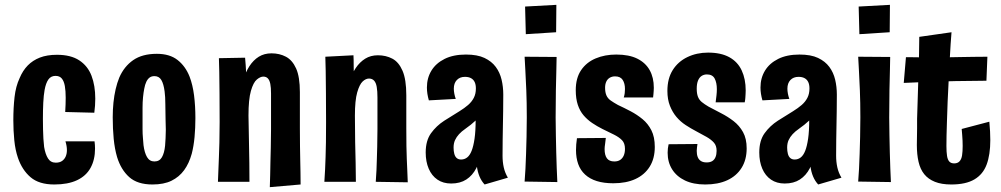

<svg xmlns="http://www.w3.org/2000/svg" viewBox="-20 -751 4129 792"><path d="M204 10Q141 10 106 -20Q71 -50 54 -100Q43 -132 39 -172Q35 -212 35 -255Q35 -306 40 -350.5Q45 -395 61 -429Q74 -460 94.5 -481Q115 -502 144.5 -513.5Q174 -525 215 -525Q272 -525 307 -502Q342 -479 357.5 -438.5Q373 -398 373 -344Q373 -330 372 -315.5Q371 -301 369 -286L249 -289Q250 -305 250.5 -320Q251 -335 251 -348Q251 -376 247.5 -396Q244 -416 235 -427Q226 -438 209 -438Q190 -438 179.5 -423Q169 -408 164 -380Q160 -358 158.5 -327.5Q157 -297 157 -261Q157 -238 157.5 -217.5Q158 -197 159 -179Q160 -161 162 -145Q167 -115 178 -97.5Q189 -80 210 -80Q226 -80 236 -87Q246 -94 251 -105.5Q256 -117 256 -132Q256 -140 254.5 -149Q253 -158 250 -168H370Q371 -160 371.5 -152.5Q372 -145 372 -138Q372 -92 353.5 -58.5Q335 -25 297.5 -7.5Q260 10 204 10Z M609 10Q547 10 513 -20.5Q479 -51 463 -103Q453 -137 449 -178.5Q445 -220 445 -267Q445 -299 448 -328Q451 -357 457 -383Q463 -409 472 -431Q492 -477 529.5 -503Q567 -529 627 -529Q680 -529 712.5 -503.5Q745 -478 762 -435Q775 -401 780.5 -357.5Q786 -314 786 -264Q786 -223 782.5 -185.5Q779 -148 771 -117Q760 -77 739.5 -49Q719 -21 687.5 -5.5Q656 10 609 10ZM617 -85Q638 -85 648 -102.5Q658 -120 661 -150Q662 -165 663 -181Q664 -197 664 -216Q664 -235 663 -256Q662 -292 662 -322Q662 -352 659 -374Q655 -405 645.5 -421Q636 -437 617 -437Q605 -437 597 -431Q589 -425 583.5 -413.5Q578 -402 575 -385Q572 -370 570 -350Q568 -330 568 -306.5Q568 -283 568 -257Q568 -237 568 -218Q568 -199 569.5 -183Q571 -167 572 -152Q576 -121 586.5 -103Q597 -85 617 -85Z M1220 10 1093 21Q1094 -5 1094.5 -30Q1095 -55 1095.5 -82Q1096 -109 1097 -142Q1098 -175 1098 -218Q1098 -236 1098 -259Q1098 -282 1098 -309Q1098 -336 1098 -365Q1098 -390 1095 -405Q1092 -420 1085 -427.5Q1078 -435 1066 -435Q1054 -435 1039.5 -423Q1025 -411 1015 -376Q1005 -341 1005 -274L963 -225Q963 -282 968 -329.5Q973 -377 982.5 -414.5Q992 -452 1008.5 -477.5Q1025 -503 1047.5 -517Q1070 -531 1100 -531Q1133 -531 1159.5 -517Q1186 -503 1201.5 -468.5Q1217 -434 1217 -371Q1217 -346 1217 -325Q1217 -304 1217 -286.5Q1217 -269 1217 -253Q1217 -237 1217 -222Q1217 -179 1217.5 -147.5Q1218 -116 1218.5 -90.5Q1219 -65 1219.5 -41Q1220 -17 1220 10ZM879 -1Q880 -28 881 -52Q882 -76 883 -102.5Q884 -129 885 -163.5Q886 -198 886 -247Q886 -314 885.5 -365.5Q885 -417 884.5 -454Q884 -491 883 -511L991 -513Q992 -503 993.5 -482Q995 -461 996.5 -430.5Q998 -400 1000.5 -360.5Q1003 -321 1005 -274Q1006 -213 1007 -165.5Q1008 -118 1008.5 -79Q1009 -40 1009 -1Z M1662 1 1530 -1Q1532 -28 1533 -49.5Q1534 -71 1534.5 -93.5Q1535 -116 1536 -145.5Q1537 -175 1537 -218Q1537 -236 1537 -255Q1537 -274 1537 -296.5Q1537 -319 1537 -349Q1537 -375 1534 -392.5Q1531 -410 1523 -418.5Q1515 -427 1502 -427Q1489 -427 1476 -415Q1463 -403 1453.5 -370Q1444 -337 1444 -274L1402 -256Q1402 -300 1407 -339.5Q1412 -379 1421.5 -412.5Q1431 -446 1447.5 -470.5Q1464 -495 1486.5 -509Q1509 -523 1539 -523Q1572 -523 1598.5 -509Q1625 -495 1640.5 -459Q1656 -423 1656 -358Q1656 -325 1656 -302Q1656 -279 1656 -260.5Q1656 -242 1656 -222Q1656 -179 1656.5 -148.5Q1657 -118 1658 -95Q1659 -72 1660 -49.5Q1661 -27 1662 1ZM1318 -1Q1320 -28 1321 -52Q1322 -76 1323 -102.5Q1324 -129 1324.5 -163.5Q1325 -198 1325 -247Q1325 -314 1324.5 -367Q1324 -420 1323.5 -458.5Q1323 -497 1322 -517L1438 -523Q1439 -509 1439 -474.5Q1439 -440 1440.5 -388.5Q1442 -337 1444 -274Q1444 -213 1445 -165.5Q1446 -118 1447 -79Q1448 -40 1448 -1Z M1979 10Q1966 -4 1958 -23Q1950 -42 1947 -66Q1944 -90 1942.5 -119Q1941 -148 1941.5 -182Q1942 -216 1942 -255Q1942 -271 1942 -287.5Q1942 -304 1942.5 -320.5Q1943 -337 1943 -353.5Q1943 -370 1943 -386Q1943 -402 1938 -412.5Q1933 -423 1923 -428.5Q1913 -434 1898 -434Q1877 -434 1864.5 -421Q1852 -408 1852 -385Q1852 -376 1854 -365Q1856 -354 1860 -343L1749 -337Q1745 -351 1743 -364Q1741 -377 1741 -390Q1741 -429 1759.5 -459.5Q1778 -490 1814 -508Q1850 -526 1902 -526Q1949 -526 1978.5 -512Q2008 -498 2025 -475Q2042 -452 2049 -422.5Q2056 -393 2056 -361Q2056 -324 2055.5 -293Q2055 -262 2054.5 -234Q2054 -206 2053.5 -176Q2053 -146 2053 -109Q2053 -83 2058 -60.5Q2063 -38 2075 -18ZM1841 6Q1808 6 1784.5 -10Q1761 -26 1748.5 -55Q1736 -84 1736 -122Q1736 -171 1758 -201.5Q1780 -232 1812.5 -253Q1845 -274 1875 -292Q1896 -305 1911 -318Q1926 -331 1934.5 -347.5Q1943 -364 1943 -386L1989 -358Q1985 -320 1972 -295Q1959 -270 1941 -253Q1923 -236 1900 -220Q1884 -209 1873.5 -197.5Q1863 -186 1857 -173Q1851 -160 1851 -142Q1851 -128 1854 -116.5Q1857 -105 1864 -99Q1871 -93 1882 -93Q1896 -93 1907 -101.5Q1918 -110 1925.5 -129Q1933 -148 1937.5 -179Q1942 -210 1942 -255L1987 -322Q1986 -267 1982 -218Q1978 -169 1969 -128Q1960 -87 1944.5 -57Q1929 -27 1903.5 -10.5Q1878 6 1841 6Z M2279 0 2144 -2Q2146 -26 2147.5 -54.5Q2149 -83 2150 -116Q2151 -149 2152 -186.5Q2153 -224 2153 -267Q2153 -329 2151 -378Q2149 -427 2147 -462Q2145 -497 2144 -517L2276 -516Q2276 -500 2275 -464.5Q2274 -429 2273 -378.5Q2272 -328 2272 -266Q2272 -227 2273 -191Q2274 -155 2274.5 -121.5Q2275 -88 2276.5 -57.5Q2278 -27 2279 0ZM2274 -618 2149 -610 2146 -724 2275 -731Z M2510 5Q2471 5 2442 -4Q2413 -13 2393.5 -31Q2374 -49 2365 -74.5Q2356 -100 2356 -132Q2356 -144 2357 -156Q2358 -168 2360 -181L2479 -182Q2478 -169 2476 -157Q2474 -145 2474 -136Q2474 -111 2483.5 -98Q2493 -85 2514 -85Q2529 -85 2538.5 -91.5Q2548 -98 2553 -109.5Q2558 -121 2558 -137Q2558 -160 2546 -172.5Q2534 -185 2513 -195.5Q2492 -206 2465 -219Q2443 -230 2423 -243.5Q2403 -257 2387.5 -275Q2372 -293 2363.5 -318.5Q2355 -344 2355 -379Q2355 -429 2377 -461.5Q2399 -494 2437 -510Q2475 -526 2522 -526Q2575 -526 2609 -509Q2643 -492 2660 -461.5Q2677 -431 2677 -389Q2677 -383 2676.5 -376.5Q2676 -370 2675.5 -363Q2675 -356 2674 -349H2553Q2556 -358 2557 -367Q2558 -376 2558 -384Q2558 -407 2548.5 -421.5Q2539 -436 2517 -436Q2505 -436 2495.5 -430.5Q2486 -425 2481 -414.5Q2476 -404 2476 -389Q2476 -370 2481.5 -357.5Q2487 -345 2499 -336.5Q2511 -328 2529 -318Q2555 -306 2581.5 -292Q2608 -278 2630.5 -259.5Q2653 -241 2667 -213.5Q2681 -186 2681 -145Q2681 -97 2660 -63.5Q2639 -30 2601 -12.5Q2563 5 2510 5Z M2889 10Q2840 10 2805.5 -6.5Q2771 -23 2752.5 -52.5Q2734 -82 2734 -121Q2734 -130 2735 -138.5Q2736 -147 2738 -156L2857 -157Q2856 -149 2855 -142Q2854 -135 2854 -129Q2854 -114 2858 -103.5Q2862 -93 2871 -87Q2880 -81 2895 -81Q2909 -81 2918 -86.5Q2927 -92 2931.5 -103Q2936 -114 2936 -129Q2936 -150 2925 -162.5Q2914 -175 2895 -186Q2876 -197 2851 -210Q2830 -221 2808.5 -235Q2787 -249 2770.5 -268.5Q2754 -288 2743.5 -314.5Q2733 -341 2733 -376Q2733 -427 2755 -462Q2777 -497 2815.5 -515.5Q2854 -534 2901 -534Q2954 -534 2988.5 -515Q3023 -496 3039.5 -460.5Q3056 -425 3056 -378Q3056 -371 3055.5 -363Q3055 -355 3054.5 -347Q3054 -339 3052 -329H2932Q2934 -344 2935.5 -357.5Q2937 -371 2937 -383Q2937 -410 2928 -427Q2919 -444 2896 -444Q2884 -444 2874.5 -438Q2865 -432 2859.5 -419Q2854 -406 2854 -385Q2854 -365 2859 -352Q2864 -339 2875 -330Q2886 -321 2903 -311Q2927 -298 2954.5 -284Q2982 -270 3006 -251.5Q3030 -233 3045 -206Q3060 -179 3060 -139Q3060 -92 3039 -58.5Q3018 -25 2980 -7.5Q2942 10 2889 10Z M3355 10Q3342 -4 3334 -23Q3326 -42 3323 -66Q3320 -90 3318.5 -119Q3317 -148 3317.5 -182Q3318 -216 3318 -255Q3318 -271 3318 -287.5Q3318 -304 3318.5 -320.5Q3319 -337 3319 -353.5Q3319 -370 3319 -386Q3319 -402 3314 -412.5Q3309 -423 3299 -428.5Q3289 -434 3274 -434Q3253 -434 3240.5 -421Q3228 -408 3228 -385Q3228 -376 3230 -365Q3232 -354 3236 -343L3125 -337Q3121 -351 3119 -364Q3117 -377 3117 -390Q3117 -429 3135.5 -459.5Q3154 -490 3190 -508Q3226 -526 3278 -526Q3325 -526 3354.5 -512Q3384 -498 3401 -475Q3418 -452 3425 -422.5Q3432 -393 3432 -361Q3432 -324 3431.5 -293Q3431 -262 3430.5 -234Q3430 -206 3429.5 -176Q3429 -146 3429 -109Q3429 -83 3434 -60.5Q3439 -38 3451 -18ZM3217 6Q3184 6 3160.5 -10Q3137 -26 3124.5 -55Q3112 -84 3112 -122Q3112 -171 3134 -201.5Q3156 -232 3188.5 -253Q3221 -274 3251 -292Q3272 -305 3287 -318Q3302 -331 3310.5 -347.5Q3319 -364 3319 -386L3365 -358Q3361 -320 3348 -295Q3335 -270 3317 -253Q3299 -236 3276 -220Q3260 -209 3249.5 -197.5Q3239 -186 3233 -173Q3227 -160 3227 -142Q3227 -128 3230 -116.5Q3233 -105 3240 -99Q3247 -93 3258 -93Q3272 -93 3283 -101.5Q3294 -110 3301.5 -129Q3309 -148 3313.5 -179Q3318 -210 3318 -255L3363 -322Q3362 -267 3358 -218Q3354 -169 3345 -128Q3336 -87 3320.5 -57Q3305 -27 3279.5 -10.5Q3254 6 3217 6Z M3655 0 3520 -2Q3522 -26 3523.5 -54.5Q3525 -83 3526 -116Q3527 -149 3528 -186.5Q3529 -224 3529 -267Q3529 -329 3527 -378Q3525 -427 3523 -462Q3521 -497 3520 -517L3652 -516Q3652 -500 3651 -464.5Q3650 -429 3649 -378.5Q3648 -328 3648 -266Q3648 -227 3649 -191Q3650 -155 3650.5 -121.5Q3651 -88 3652.5 -57.5Q3654 -27 3655 0ZM3650 -618 3525 -610 3522 -724 3651 -731Z M3904 10Q3864 10 3836.5 -1Q3809 -12 3792.5 -32.5Q3776 -53 3769 -83.5Q3762 -114 3762 -153Q3762 -169 3762.5 -186Q3763 -203 3763 -222Q3763 -241 3763 -261Q3764 -293 3765 -325.5Q3766 -358 3767 -390.5Q3768 -423 3769 -457Q3770 -491 3771 -526.5Q3772 -562 3772 -599L3905 -618Q3901 -569 3898.5 -520Q3896 -471 3893.5 -424Q3891 -377 3889 -332Q3887 -287 3886 -245Q3885 -217 3884.5 -192.5Q3884 -168 3884 -149Q3884 -124 3886.5 -108Q3889 -92 3896 -84.5Q3903 -77 3916 -77Q3930 -77 3938 -85.5Q3946 -94 3948.5 -110Q3951 -126 3951 -149Q3951 -160 3950.5 -171Q3950 -182 3949 -194.5Q3948 -207 3947 -219L4061 -249Q4063 -228 4064 -209Q4065 -190 4065 -173Q4065 -113 4050 -72.5Q4035 -32 3999.5 -11Q3964 10 3904 10ZM3708 -409 3717 -515Q3723 -515 3739.5 -515Q3756 -515 3775.5 -514.5Q3795 -514 3812.5 -514Q3830 -514 3840 -514Q3855 -514 3879.5 -514.5Q3904 -515 3934.5 -515.5Q3965 -516 3996 -516.5Q4027 -517 4053 -517L4049 -418Q4030 -418 4008.5 -417.5Q3987 -417 3965 -417Q3943 -417 3922.5 -416.5Q3902 -416 3884 -415.5Q3866 -415 3855 -415Q3836 -415 3809.5 -413.5Q3783 -412 3756 -411Q3729 -410 3708 -409Z"/></svg>

Font: Truculenta ExtraBold
Style: Regular
Weight: 800
Version: Version 1.002